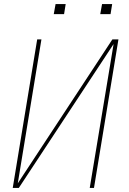

<svg xmlns="http://www.w3.org/2000/svg" viewBox="-20 -930 640 950"><path d="M43 0 164 -735H185L68 -23L536 -735H566L445 0H424L542 -712L73 0ZM476 -860 485 -910H535L527 -860ZM246 -860 255 -910H305L297 -860Z"/></svg>

Font: Iosevka SS04 Th Ex Obl
Style: Regular
Weight: 100
Width: 7
Italic angle: -9°
Monospace: yes
Designer: Belleve Invis
Foundry: Belleve Invis
Version: Version 19.0.0; ttfautohint (v1.8.4)